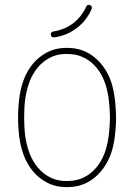

<svg xmlns="http://www.w3.org/2000/svg" viewBox="-20 -767 540 786"><path d="M287 -647C317 -667 341 -697 355 -730C358 -736 355 -744 349 -746C343 -749 335 -746 333 -740C320 -711 299 -685 273 -667C251 -652 225 -642 198 -638C191 -637 187 -631 188 -624C189 -617 195 -613 202 -614C232 -618 262 -629 287 -647ZM79 -286C79 -288 79 -290 79 -292C79 -336 83 -380 97 -421C110 -462 135 -500 171 -523C197 -539 219 -546 253 -546C283 -546 309 -541 338 -523C374 -500 399 -462 412 -421C425 -380 429 -336 430 -292V-284C430 -283 430 -283 430 -283C430 -283 430 -282 430 -282C429 -237 425 -192 412 -151C399 -110 374 -72 338 -49C309 -31 283 -26 253 -26C219 -26 197 -33 171 -49C135 -72 110 -110 97 -151C83 -192 79 -236 79 -281C79 -283 79 -284 79 -286ZM436 -143C449 -183 453 -226 455 -267C455 -268 455 -269 455 -271C455 -272 455 -279 455 -292C454 -337 450 -384 436 -429C421 -474 393 -517 351 -544C318 -565 287 -571 253 -571C215 -571 186 -562 158 -544C115 -517 88 -474 73 -429C59 -386 55 -341 54 -297C54 -294 54 -291 54 -286C54 -281 54 -277 54 -274C55 -231 59 -186 73 -143C88 -98 115 -55 158 -28C186 -10 215 -1 253 -1C287 -1 318 -7 351 -28C393 -55 421 -98 436 -143Z"/></svg>

Font: LS
Style: Light
Weight: 300
Designer: BSozoo
Foundry: BSozoo
Version: Version 001.000